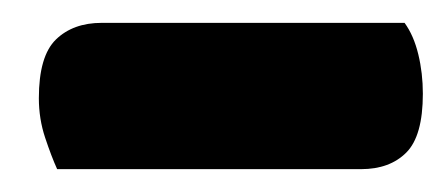

<svg xmlns="http://www.w3.org/2000/svg" viewBox="-20 -712 390 168"><path d="M30 -564Q25 -575 19.5 -591.5Q14 -608 14 -626Q14 -663 29 -677.5Q44 -692 69 -692H334Q342 -681 346 -664.5Q350 -648 350 -630Q350 -593 335.5 -578.5Q321 -564 296 -564Z"/></svg>

Font: Baloo Bhaijaan
Style: Regular
Weight: 400
Designer: Devika Bhansali and Ek Type
Foundry: Ek Type
Version: Version 1.443;PS 1.000;hotconv 16.6.51;makeotf.lib2.5.65220;